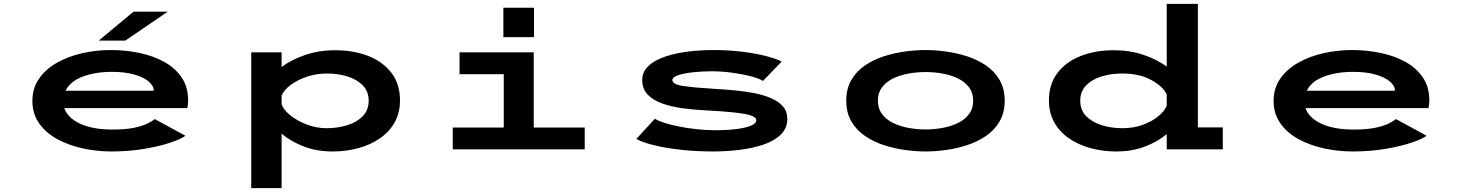

<svg xmlns="http://www.w3.org/2000/svg" viewBox="-20 -770 7540 990"><path d="M554 11Q480.5 11 408.2 -4.5Q336 -20 277 -51.8Q218 -83.5 182.5 -133Q147 -182.5 147 -250Q147 -316 181.8 -365.2Q216.5 -414.5 275 -447.2Q333.5 -480 405.2 -496Q477 -512 551 -512Q626.5 -512 698 -497.2Q769.5 -482.5 826.2 -451.2Q883 -420 916.5 -370.8Q950 -321.5 950 -252.5Q950 -237.5 948.5 -227.8Q947 -218 945.5 -212.5H311.5Q328.5 -162.5 393 -132.2Q457.5 -102 561.5 -102Q627.5 -102 670.5 -111Q713.5 -120 739.2 -132.5Q765 -145 778 -156L936 -70Q914.5 -53.5 858.2 -34.5Q802 -15.5 723 -2.2Q644 11 554 11ZM556.5 -399.5Q472 -399.5 407 -375.2Q342 -351 318 -302H772.5V-304Q772.5 -327 747.5 -349Q722.5 -371 674.2 -385.2Q626 -399.5 556.5 -399.5ZM626 -560.5H489L668.5 -710H845Z M1275.5 200V-500H1432V-424.5Q1481 -461.5 1552.5 -486.2Q1624 -511 1708.5 -511Q1802 -511 1877.8 -481.8Q1953.5 -452.5 1998 -394.8Q2042.5 -337 2042.5 -252Q2042.5 -188.5 2015 -139.2Q1987.5 -90 1939.2 -56.8Q1891 -23.5 1828.2 -6.2Q1765.5 11 1695.5 11Q1611.5 11 1544.5 -15.5Q1477.5 -42 1432 -81V200ZM1666 -391Q1612.5 -391 1563.5 -374.8Q1514.5 -358.5 1479.5 -332.5Q1444.5 -306.5 1432 -277.5V-233Q1440.5 -205 1475.8 -176.2Q1511 -147.5 1561 -128.2Q1611 -109 1663.5 -109Q1720 -109 1769.8 -124.2Q1819.5 -139.5 1850.2 -170.8Q1881 -202 1881 -250.5Q1881 -298.5 1850.5 -329.8Q1820 -361 1771 -376Q1722 -391 1666 -391Z M2575.5 -730H2733.5V-578.5H2575.5ZM2314.5 0V-112.5H2577.5V-387.5H2349.5V-500H2732V-112.5H2995V0Z M3658 11Q3572 11 3493.2 2.5Q3414.5 -6 3354 -20.8Q3293.5 -35.5 3261 -53.5L3357 -158Q3372 -147.5 3404.5 -137Q3437 -126.5 3480.5 -117.8Q3524 -109 3572.8 -103.8Q3621.5 -98.5 3669 -98.5Q3729 -98.5 3776.8 -104.5Q3824.5 -110.5 3852 -122Q3879.5 -133.5 3879.5 -150Q3879.5 -172.5 3816 -183.2Q3752.5 -194 3626.5 -200.5Q3563.5 -203.5 3504 -211.2Q3444.5 -219 3396.5 -235.8Q3348.5 -252.5 3320 -281.8Q3291.5 -311 3291.5 -357.5Q3291.5 -394.5 3315 -421Q3338.5 -447.5 3377.5 -465.2Q3416.5 -483 3464.5 -493.2Q3512.5 -503.5 3562 -507.8Q3611.5 -512 3655.5 -512Q3740.5 -512 3811.8 -502.8Q3883 -493.5 3934.5 -479.8Q3986 -466 4010.5 -452.5L3914 -352.5Q3897.5 -364.5 3854.2 -376Q3811 -387.5 3756.2 -395Q3701.5 -402.5 3649.5 -402.5Q3601.5 -402.5 3554.8 -397.5Q3508 -392.5 3477.5 -382.5Q3447 -372.5 3447 -357.5Q3447 -334.5 3504.8 -326.2Q3562.5 -318 3669 -311.5Q3717 -309 3768.8 -304Q3820.5 -299 3868.8 -289.8Q3917 -280.5 3955.5 -264Q3994 -247.5 4016.8 -221.5Q4039.5 -195.5 4039.5 -157.5Q4039.5 -108 4005.2 -75.2Q3971 -42.5 3914.8 -23.8Q3858.5 -5 3791.2 3Q3724 11 3658 11Z M4752.5 11Q4703.5 11 4647.8 3.5Q4592 -4 4538 -21.5Q4484 -39 4440 -69Q4396 -99 4369.8 -144Q4343.5 -189 4343.5 -251Q4343.5 -313 4369.8 -357.8Q4396 -402.5 4440 -432.5Q4484 -462.5 4537.8 -479.8Q4591.5 -497 4647.2 -504.5Q4703 -512 4752.5 -512Q4801.5 -512 4857 -504.5Q4912.5 -497 4966.2 -479.8Q5020 -462.5 5064 -432.5Q5108 -402.5 5134.2 -357.8Q5160.5 -313 5160.5 -251Q5160.5 -189 5134.2 -144Q5108 -99 5064 -69Q5020 -39 4966.2 -21.5Q4912.5 -4 4857 3.5Q4801.5 11 4752.5 11ZM4752.5 -102.5Q4798 -102.5 4841.8 -110.8Q4885.5 -119 4920.8 -136.5Q4956 -154 4977 -182.5Q4998 -211 4998 -251Q4998 -291 4977 -319.2Q4956 -347.5 4920.5 -365Q4885 -382.5 4841.5 -390.5Q4798 -398.5 4752.5 -398.5Q4707 -398.5 4663.2 -390.5Q4619.5 -382.5 4584 -365Q4548.5 -347.5 4527.5 -319.2Q4506.5 -291 4506.5 -251Q4506.5 -211 4527.5 -182.5Q4548.5 -154 4584 -136.5Q4619.5 -119 4663.2 -110.8Q4707 -102.5 4752.5 -102.5Z M5736 11Q5665.5 11 5602.8 -6.2Q5540 -23.5 5491.8 -56.8Q5443.5 -90 5416 -139.2Q5388.5 -188.5 5388.5 -252Q5388.5 -337 5433.2 -394.8Q5478 -452.5 5553.8 -481.8Q5629.5 -511 5722.5 -511Q5806 -511 5876.5 -487Q5947 -463 5996 -426.5V-750H6156.5V-113H6285V0H5996V-78.5Q5951 -40.5 5884.8 -14.8Q5818.5 11 5736 11ZM5550 -250.5Q5550 -202 5581 -170.8Q5612 -139.5 5661.5 -124.2Q5711 -109 5767.5 -109Q5825 -109 5872.8 -126.5Q5920.5 -144 5952.8 -170.8Q5985 -197.5 5996 -225V-283.5Q5975.5 -325.5 5915 -358.2Q5854.5 -391 5765 -391Q5709.5 -391 5660.2 -376Q5611 -361 5580.5 -329.8Q5550 -298.5 5550 -250.5Z M6954 11Q6880.5 11 6808.2 -4.5Q6736 -20 6677 -51.8Q6618 -83.5 6582.5 -133Q6547 -182.5 6547 -250Q6547 -316 6581.8 -365.2Q6616.5 -414.5 6675 -447.2Q6733.5 -480 6805.2 -496Q6877 -512 6951 -512Q7026.5 -512 7098 -497.2Q7169.5 -482.5 7226.2 -451.2Q7283 -420 7316.5 -370.8Q7350 -321.5 7350 -252.5Q7350 -237.5 7348.5 -227.8Q7347 -218 7345.5 -212.5H6711.5Q6728.5 -162.5 6793 -132.2Q6857.5 -102 6961.5 -102Q7027.5 -102 7070.5 -111Q7113.5 -120 7139.2 -132.5Q7165 -145 7178 -156L7336 -70Q7314.5 -53.5 7258.2 -34.5Q7202 -15.5 7123 -2.2Q7044 11 6954 11ZM6956.5 -399.5Q6872 -399.5 6807 -375.2Q6742 -351 6718 -302H7172.5V-304Q7172.5 -327 7147.5 -349Q7122.5 -371 7074.2 -385.2Q7026 -399.5 6956.5 -399.5Z"/></svg>

Font: Trispace Expanded SemiBold
Style: Regular
Weight: 600
Width: 7
Designer: Tyler Finck
Foundry: Etcetera Type Company
Version: Version 1.210; ttfautohint (v1.8.3)